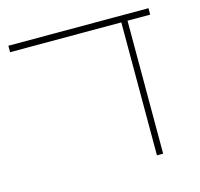

<svg xmlns="http://www.w3.org/2000/svg" viewBox="-89 -680 811 777"><g transform="rotate(-15 316.0 -292.0)"><path d="M476 0V-572H502V0ZM10 -557V-584H597V-557Z"/></g></svg>

Font: Noto Sans Hebrew Thin
Style: Regular
Weight: 250
Designer: Monotype Design Team
Foundry: Monotype Imaging Inc.
Version: Version 2.003